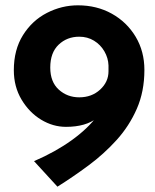

<svg xmlns="http://www.w3.org/2000/svg" viewBox="-20 -686 584 722"><path d="M228 -209Q179 -209 134.5 -236Q90 -263 61 -311.5Q32 -360 32 -422Q32 -499 66.5 -554Q101 -609 156.5 -637.5Q212 -666 273 -666Q344 -666 400.5 -634.5Q457 -603 490 -548Q523 -493 523 -423Q523 -342 494.5 -277Q466 -212 418.5 -159.5Q371 -107 313 -64Q255 -21 196 16L108 -80Q189 -115 250 -159Q311 -203 345.5 -250Q380 -297 381 -341L415 -338Q387 -276 345 -242.5Q303 -209 228 -209ZM278 -320Q325 -320 356.5 -349Q388 -378 388 -418V-440Q387 -468 372.5 -493Q358 -518 333.5 -533Q309 -548 278 -548Q232 -548 200.5 -518Q169 -488 169 -432Q169 -378 201 -349Q233 -320 278 -320Z"/></svg>

Font: Reem Kufi Fun SemiBold
Style: Regular
Weight: 600
Designer: Khaled Hosny
Version: Version 1.005